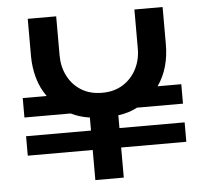

<svg xmlns="http://www.w3.org/2000/svg" viewBox="-51 -753 860 807"><g transform="rotate(-5 379.5 -350.0)"><path d="M319 0V-127H45V-209H319V-264Q276 -270 240 -288H45V-370H146Q120 -406 107.5 -450.5Q95 -495 95 -543V-700H215V-535Q215 -488 234.5 -449Q254 -410 291 -386.5Q328 -363 380 -363Q431 -363 468 -386.5Q505 -410 525 -449Q545 -488 545 -535V-700H664V-543Q664 -441 614 -370H714V-288H520Q485 -269 439 -263V-209H714V-127H439V0Z"/></g></svg>

Font: MuseoModerno Medium
Style: Regular
Weight: 500
Designer: Pablo Cosgaya, Héctor Gatti, Marcela Romero, and the Authors of The MuseoModerno Project.
Foundry: Omnibus-Type Team
Version: Version 1.001